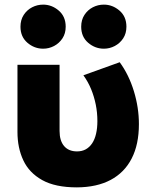

<svg xmlns="http://www.w3.org/2000/svg" viewBox="-20 -795 664 830"><path d="M312.5 15Q219 15 162.5 -16.5Q106 -48 80.8 -102Q55.5 -156 55.5 -224.5V-515H237.5V-229Q237.5 -186.5 257.2 -163.5Q277 -140.5 313 -140.5Q334.5 -140.5 350.8 -149.5Q367 -158.5 378.2 -175.2Q389.5 -192 395.2 -216.5Q401 -241 401 -271.5Q401 -308 394 -342.8Q387 -377.5 373.8 -409.8Q360.5 -442 340.5 -469.5L497.5 -526Q537 -472 558.8 -400.8Q580.5 -329.5 580.5 -258.5Q580.5 -170.5 549.2 -109.8Q518 -49 458.2 -17.2Q398.5 14.5 312.5 15ZM166.5 -584.5Q128.5 -584.5 98.5 -610.2Q68.5 -636 68.5 -679.5Q68.5 -709 82.5 -730.5Q96.5 -752 118.8 -763.5Q141 -775 166.5 -775Q204 -775 234 -749.2Q264 -723.5 264 -679.5Q264 -650.5 250 -629.2Q236 -608 213.8 -596.2Q191.5 -584.5 166.5 -584.5ZM429 -584.5Q391 -584.5 361 -610.2Q331 -636 331 -679.5Q331 -709 345 -730.5Q359 -752 381.2 -763.5Q403.5 -775 429 -775Q466.5 -775 496.5 -749.2Q526.5 -723.5 526.5 -679.5Q526.5 -650.5 512.5 -629.2Q498.5 -608 476.2 -596.2Q454 -584.5 429 -584.5Z"/></svg>

Font: Geologica ExtraBold
Style: Regular
Weight: 800
Designer: Sindre Bremnes, Frode Helland
Foundry: Monokrom Skriftforlag AS
Version: Version 1.010;gftools[0.9.28]